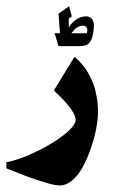

<svg xmlns="http://www.w3.org/2000/svg" viewBox="-130 -396 366 606"><path d="M144 -291H95.3Q101 -298.3 104.7 -302.5Q108.3 -306.7 115.7 -310.8Q123 -315 131.3 -315Q140.3 -315 143.5 -309Q146.7 -303 145.3 -297ZM54.7 -250.3H120.7Q132 -250.3 139.8 -253Q147.7 -255.7 152.3 -261.5Q157 -267.3 159.5 -273.8Q162 -280.3 164 -290.7Q166 -303.3 166.3 -315.2Q166.7 -327 160.7 -335.5Q154.7 -344 142.7 -344.3Q126 -344.7 111.5 -335.2Q97 -325.7 87.3 -309.3L87 -337.7L96.7 -344.3L88 -376.3L54.7 -352.7L59.3 -291.3H42.3ZM59 189.3Q80 189.3 99.7 171.8Q119.3 154.3 133.3 127.3Q147.3 100.3 158 68.7Q168.7 37 174 8Q179.3 -21 179.3 -42Q179.3 -67.3 175.2 -90.7Q171 -114 164.5 -131Q158 -148 150 -162.7Q142 -177.3 134 -187Q126 -196.7 119.5 -203.5Q113 -210.3 108.7 -213.3L104.7 -216.3L40 -110.3Q40 -110.3 61.7 -89.7Q108.7 -41.3 108.7 -17.7Q108.7 0.7 71.7 29.7Q34.7 58.7 -17.3 83.5Q-69.3 108.3 -110 116.3V135.3Q-110 135.3 -50.7 158.7Q31.3 189.3 59 189.3Z"/></svg>

Font: Jomhuria
Style: Regular
Weight: 400
Designer: Arabic design by Kourosh Beigpour, Latin design by Eben Sorkin, engineering by Lasse Fister and Khaled Hosney
Version: Version 1.0010